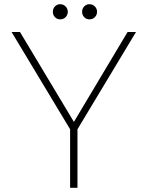

<svg xmlns="http://www.w3.org/2000/svg" viewBox="-20 -892 701 912"><path d="M405 -800Q390 -800 380 -810.5Q370 -821 370 -836Q370 -851 380 -861.5Q390 -872 405 -872Q420 -872 430.5 -861.5Q441 -851 441 -836Q441 -821 430.5 -810.5Q420 -800 405 -800ZM266 -800Q251 -800 241 -810.5Q231 -821 231 -836Q231 -851 241 -861.5Q251 -872 266 -872Q281 -872 291.5 -861.5Q302 -851 302 -836Q302 -821 291.5 -810.5Q281 -800 266 -800ZM313 0V-278L35 -740H75L331 -313L586 -740H626L348 -278V0Z"/></svg>

Font: Be Vietnam Pro Thin
Style: Regular
Weight: 100
Designer: Lam Bao, Tony Le, Vietanh Nguyen
Foundry: Yellow Type Foundry
Version: Version 1.002; ttfautohint (v1.8.3)